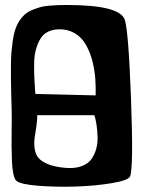

<svg xmlns="http://www.w3.org/2000/svg" viewBox="-20 -715 565 758"><path d="M25.9 -283.7Q25.4 -300.8 24.4 -340.8Q23.4 -380.9 23.2 -400.6Q22.9 -420.4 23.2 -454.3Q23.4 -488.3 25.1 -508.5Q26.9 -528.8 30.3 -553.7Q33.7 -578.6 39.6 -596.7Q45.4 -614.7 53.7 -628.4Q63.5 -644.5 76.4 -656.5Q89.4 -668.5 106.4 -675.3Q123.5 -682.1 137.9 -686.5Q152.3 -690.9 174.1 -692.6Q195.8 -694.3 209 -694.8Q222.2 -695.3 244.6 -695.3Q453.1 -695.3 472.7 -636.7Q487.3 -592.8 497.3 -323.5Q507.3 -54.2 493.7 -19Q486.8 -2.9 421.4 8.1Q356 19 278.1 21.5Q200.2 23.9 129.9 18.3Q59.6 12.7 44.4 -1.5Q37.1 -8.3 32.7 -29.1Q28.3 -49.8 27.1 -78.4Q25.9 -106.9 25.6 -142.1Q25.4 -177.2 26.1 -212.9Q26.9 -248.5 25.9 -283.7ZM119.6 -344.2 357.4 -338.4Q357.4 -341.8 357.7 -347.4Q357.9 -353 357.7 -370.4Q357.4 -387.7 356.2 -404.5Q355 -421.4 351.1 -444.3Q347.2 -467.3 341.1 -487.3Q335 -507.3 324.7 -527.8Q314.5 -548.3 300.8 -563.2Q287.1 -578.1 267.1 -587.9Q247.1 -597.7 223.1 -599.1Q193.8 -600.6 172.6 -591.1Q151.4 -581.5 140.1 -563Q128.9 -544.4 122.3 -521.2Q115.7 -498 115 -469.7Q114.3 -441.4 115.2 -415.3Q116.2 -389.2 118.2 -361.8Q119.1 -350.1 119.6 -344.2ZM127 -260.3Q127.4 -243.7 123.8 -217.5Q120.1 -191.4 116.9 -172.4Q113.8 -153.3 116.5 -130.9Q119.1 -108.4 130.4 -93.5Q141.6 -78.6 168.9 -67.1Q196.3 -55.7 239.7 -52.2Q276.9 -49.3 303 -59.3Q329.1 -69.3 341.6 -87.6Q354 -106 360.1 -128.4Q366.2 -150.9 365.2 -174.1Q364.3 -197.3 361.8 -216.6Q359.4 -235.8 356 -248L352.5 -260.3Z"/></svg>

Font: Some Time Later
Style: Regular
Weight: 400
Version: Version 003.300